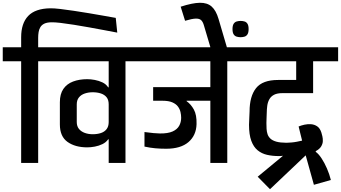

<svg xmlns="http://www.w3.org/2000/svg" viewBox="-56 -1184 2477 1395"><path d="M-36 -739V-840.7H355.3V-739H221.3V0H97.7V-739ZM785 -1054 796 -947Q756.7 -954.3 703.7 -964.5Q650.7 -974.7 592.8 -985Q535 -995.3 481 -1004Q427 -1012.7 383.7 -1017.7Q340.3 -1022.7 316.7 -1022Q285 -1021.3 266 -1012.2Q247 -1003 237.3 -986.8Q227.7 -970.7 224.5 -950.8Q221.3 -931 221.3 -909V-807H97.7V-913.3Q97.7 -1014.3 148.7 -1068Q199.7 -1121.7 308 -1123.7Q335 -1124.3 380.2 -1119Q425.3 -1113.7 480.3 -1105.5Q535.3 -1097.3 592.3 -1087.7Q649.3 -1078 699.5 -1069.2Q749.7 -1060.3 785 -1054Z M855.7 0H733.7Q733.7 -41 733.7 -86.3Q733.7 -131.7 733.7 -171.7H729.7Q714.7 -149.7 688.5 -137Q662.3 -124.3 632.7 -118.8Q603 -113.3 578 -113.3Q490 -113.3 434.5 -153Q379 -192.7 379 -279.7V-441.7Q379 -500.7 404.3 -537.7Q429.7 -574.7 475 -591.7Q520.3 -608.7 578.1 -608.7Q603 -608.7 632.7 -603.2Q662.3 -597.7 688.5 -585.2Q714.7 -572.7 729.7 -549.7H733.7V-739Q706 -739 661.1 -739Q616.3 -739 563.1 -739Q510 -739 456.9 -739Q403.7 -739 358.9 -739Q314 -739 287 -739V-840.7H988.3V-739H855.7ZM501.7 -297.3Q501.7 -267.1 517.5 -247.5Q533.3 -228 560 -218.3Q586.7 -208.7 617.7 -208.7Q650.3 -208.7 676.8 -217.3Q703.3 -226 718.5 -245.7Q733.7 -265.4 733.7 -297.3V-425.8Q733.7 -458.3 718.5 -477.3Q703.3 -496.3 676.8 -505Q650.3 -513.7 617.7 -513.7Q586.7 -513.7 560 -504.7Q533.3 -495.7 517.5 -476.2Q501.7 -456.8 501.7 -426Z M1372 -282Q1369.7 -200.3 1313.5 -151.8Q1257.3 -103.3 1151.3 -103.3Q1108.7 -103.3 1071.8 -106.7Q1035 -110 993.7 -119V-224.7Q1028 -219.7 1059.5 -217Q1091 -214.3 1106 -214.3Q1164 -213.7 1197.7 -228.7Q1231.3 -243.7 1245.8 -270Q1260.3 -296.3 1260.3 -328.3Q1260.3 -348 1255.5 -369.5Q1250.7 -391 1237 -409.7Q1223.3 -428.3 1196.3 -440.2Q1169.3 -452 1125 -452H1056.7V-551H1472.3V-739H916V-840.7H1729V-739H1595.3V0H1472.3V-452H1299.7V-449Q1331.3 -426.7 1352.7 -387.8Q1374 -349 1372 -282Z M1471.7 -839.7V-844L1426.3 -997Q1418.7 -1025 1405.7 -1037.3Q1392.7 -1049.7 1365.7 -1048.8Q1338.7 -1048 1288.7 -1033L1256.7 -1135.3Q1342 -1163 1396 -1163.8Q1450 -1164.7 1482 -1136.2Q1514 -1107.7 1532 -1046L1592.7 -839.7ZM1692 -913.7Q1677.3 -913.7 1663.7 -917.7Q1650 -921.7 1641.7 -934.4Q1633.3 -947.2 1633.3 -972.8Q1633.3 -998.3 1641.7 -1011.2Q1650.1 -1024.1 1663.7 -1028Q1677.3 -1032 1692 -1032Q1707.3 -1032 1720.6 -1028Q1734 -1024.1 1742.1 -1011.2Q1750.3 -998.3 1750.3 -972.8Q1750.3 -947.2 1742 -934.4Q1733.7 -921.7 1720.5 -917.7Q1707.3 -913.7 1692 -913.7Z M1970.3 -50Q1924 -50 1884.5 -59Q1845 -68 1815.7 -92.2Q1786.3 -116.3 1769.8 -161Q1753.3 -205.7 1753.3 -277Q1754 -302 1755.2 -326Q1756.3 -350 1757.3 -374Q1757.3 -484 1804.3 -543.5Q1851.3 -603 1964.7 -603H2096V-739H1660V-840.7H2400.7V-739H2219V-507.3H1996Q1958 -507.3 1935.3 -495.5Q1912.7 -483.7 1901 -462.8Q1889.3 -442 1885.8 -415.7Q1882.3 -389.3 1882 -361Q1881 -343 1880.7 -325.5Q1880.3 -308 1879.7 -290Q1879.7 -268.7 1880.8 -247.8Q1882 -227 1888 -208.8Q1894 -190.7 1909 -176.7Q1924 -162.7 1951.8 -154.8Q1979.7 -147 2025 -146.7Q2041 -147 2060.7 -148.7Q2080.3 -150.3 2100.8 -154.2Q2121.3 -158 2139 -162.3Q2132.7 -189.3 2126.2 -213.7Q2119.7 -238 2113.7 -265Q2132 -272.7 2155.8 -278Q2179.7 -283.3 2204 -281.5Q2228.3 -279.7 2248.5 -266.2Q2268.7 -252.7 2279 -221Q2282 -211 2286.2 -194Q2290.3 -177 2289.5 -158Q2288.7 -139 2277.5 -120.2Q2266.3 -101.3 2239 -86.3L2237.3 -81.3Q2259 -66 2280.3 -33.5Q2301.7 -1 2319.5 40Q2337.3 81 2348 123.7L2224.7 158.7L2165 -55.3L1905.7 190.7L1816.3 100L2000.3 -52.3Q1992.3 -51 1984.7 -50.5Q1977 -50 1970.3 -50Z"/></svg>

Font: Matangi Light
Style: Regular
Weight: 300
Designer: Prashant Pant
Foundry: The Graphic Ant
Version: Version 3.002